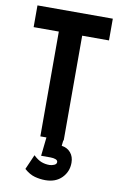

<svg xmlns="http://www.w3.org/2000/svg" viewBox="-92 -675 584 931"><g transform="rotate(10 200.0 -209.0)"><path d="M139 0V-516H15V-623H386V-516H254V0ZM199 205Q173 205 147 198Q121 191 95 168L127 95Q148 115 166.5 122Q185 129 206 129Q217 129 229 124Q241 119 241 109Q241 100 230.5 96Q220 92 205 92H159L169 0H252L249 27Q277 31 293.5 50.5Q310 70 310 100Q310 144 280 174.5Q250 205 199 205Z"/></g></svg>

Font: Inconsolata Condensed Black
Style: Regular
Weight: 900
Width: 3
Monospace: yes
Designer: Raph Levien, Cyreal, Brenton Simpson
Foundry: Raph Levien, Cyreal, Google
Version: Version 3.001; ttfautohint (v1.8.2.53-6de2)